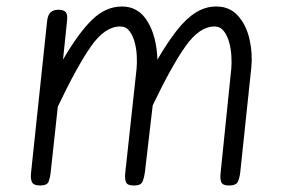

<svg xmlns="http://www.w3.org/2000/svg" viewBox="-20 -571 874 591"><path d="M103.5 0Q83 0 78.2 -10.8Q73.5 -21.5 75.5 -38.5L125 -506Q127 -525 135.8 -533Q144.5 -541 159.5 -541Q176 -541 182.2 -533.8Q188.5 -526.5 186.5 -508L174 -387.5Q221.5 -469.5 263.5 -510.2Q305.5 -551 355.5 -551Q406 -551 434 -505.2Q462 -459.5 464.5 -387.5Q495.5 -440.5 524 -477Q552.5 -513.5 582.2 -532.2Q612 -551 645.5 -551Q687.5 -551 713 -522Q738.5 -493 748.2 -449.5Q758 -406 753.5 -362.5L719.5 -40.5Q718 -26 712.8 -13Q707.5 0 685.5 0Q665 0 661 -10.8Q657 -21.5 659 -38.5L692 -360.5Q693.5 -377 692.2 -398.8Q691 -420.5 685.2 -441.2Q679.5 -462 668.5 -475.8Q657.5 -489.5 640 -489.5Q594.5 -489.5 551.5 -429.2Q508.5 -369 450 -246.5L426 -40.5Q424 -25.5 419.2 -12.8Q414.5 0 392 0Q371.5 0 367.5 -10.8Q363.5 -21.5 365.5 -38.5L400.5 -360.5Q402 -377 401 -398.8Q400 -420.5 394.5 -441.2Q389 -462 378.2 -475.8Q367.5 -489.5 350 -489.5Q303 -489.5 260.2 -428.5Q217.5 -367.5 158 -243L136 -40.5Q134.5 -25.5 130 -12.8Q125.5 0 103.5 0Z"/></svg>

Font: Edu NSW ACT Hand
Style: Regular
Weight: 400
Designer: Tina and Corey Anderson, Eben Sorkin, Mirko Velimirovic
Foundry: Sorkin Type Co.
Version: Version 2.000